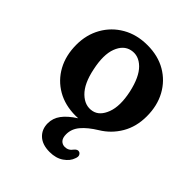

<svg xmlns="http://www.w3.org/2000/svg" viewBox="-188 -556 873 873"><g transform="rotate(45 248.5 -119.0)"><path d="M250.5 -448.5Q318.5 -448.5 369.2 -419Q420 -389.5 448.5 -337.5Q477 -285.5 477 -217.5Q477 -150.5 447.2 -99.8Q417.5 -49 367 -18.5Q323 8.5 299 36.8Q275 65 275 99.5Q275 122.5 285.2 133.8Q295.5 145 311.5 145Q335 145 349.5 124Q361 110.5 372 114Q379 115.5 383.5 124Q388 132.5 382 147Q374 172 346.8 191Q319.5 210 279 210Q232 210 206.2 186Q180.5 162 180.5 123.5Q180.5 91 200.5 63.8Q220.5 36.5 262.5 9.5Q254 10 246 10Q178.5 10 127.8 -19.2Q77 -48.5 48.5 -100.5Q20 -152.5 20 -221.5Q20 -285.5 49 -337Q78 -388.5 130 -418.5Q182 -448.5 250.5 -448.5ZM285.5 -60Q323 -68 341.2 -116.2Q359.5 -164.5 343 -242Q326 -319.5 291 -353.8Q256 -388 214 -379Q174 -370.5 156 -323.2Q138 -276 155 -197Q170.5 -121 206.8 -86Q243 -51 285.5 -60Z"/></g></svg>

Font: Fraunces 144pt S100 SemiBold
Style: Regular
Weight: 600
Version: Version 1.000; ttfautohint (v1.8.3)